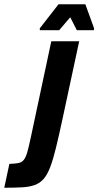

<svg xmlns="http://www.w3.org/2000/svg" viewBox="-70 -882 462 902"><path d="M-50 0 -26 -112Q1 -113 16.5 -116Q32 -119 41.5 -130.5Q51 -142 58 -166.5Q65 -191 74 -233L171 -688H302L223 -320Q206 -241 192.5 -186Q179 -131 165.5 -96Q152 -61 135 -41.5Q118 -22 93.5 -13Q69 -4 34 -2Q-1 0 -50 0ZM117 -740V-749L205 -862H331L372 -749L371 -740H291L260 -801L208 -740Z"/></svg>

Font: Saira ExtraCondensed ExtraBold
Style: Italic
Weight: 800
Width: 2
Italic angle: -12°
Designer: Hector Gatti with collaboration of the Omnibus-Type team
Foundry: Omnibus-Type
Version: Version 1.101